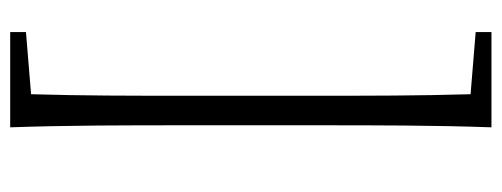

<svg xmlns="http://www.w3.org/2000/svg" viewBox="-324 -489 985 377"><g transform="rotate(-90 168.5 -300.5)"><path d="M139 172H294V141L172 131C169 31 169 -71 169 -171V-430C169 -532 169 -633 172 -732L294 -742V-773H107C111 -659 111 -544 111 -430V-171C111 -55 111 60 107 172Z"/></g></svg>

Font: Noto Serif CJK TC Light
Style: Regular
Weight: 300
Designer: Ryoko NISHIZUKA 西塚涼子 (kana & ideographs); Frank Grießhammer (Latin, Greek & Cyrillic); Wenlong ZHANG 张文龙 (bopomofo); San
Foundry: Adobe
Version: Version 2.001;hotconv 1.1.0;makeotfexe 2.6.0